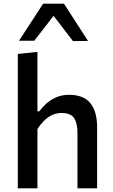

<svg xmlns="http://www.w3.org/2000/svg" viewBox="-20 -1026 615 1046"><path d="M77 0Q77 -54.5 77 -105.5Q77 -156.5 77 -218V-493.5Q77 -556 77 -615.2Q77 -674.5 77 -732L184 -743.5Q184 -684 184 -622.5Q184 -561 184 -493.5V-419.5H194Q209 -440.5 232 -461.2Q255 -482 286 -495.8Q317 -509.5 357 -509.5Q434.5 -509.5 471.8 -464.5Q509 -419.5 509 -332.5Q509 -300 509 -273.8Q509 -247.5 509 -218Q509 -158 509 -106.2Q509 -54.5 509 0H402Q402 -54.5 402 -105.8Q402 -157 402 -212.5V-301.5Q402 -355.5 383.5 -383Q365 -410.5 315.5 -410.5Q286.5 -410.5 262.5 -398.8Q238.5 -387 219 -367.2Q199.5 -347.5 184 -323.5V-212.5Q184 -155 184 -104.8Q184 -54.5 184 0ZM377.5 -802Q347.5 -841 318.2 -879.5Q289 -918 258.5 -957H285Q255 -918 225.8 -880Q196.5 -842 166.5 -804H83.5Q116 -854 149 -904.5Q182 -955 215 -1006H328.5Q361.5 -955 394.2 -904.2Q427 -853.5 459.5 -803Z"/></svg>

Font: Commissioner Thin Medium
Style: Regular
Weight: 500
Version: Version 1.000